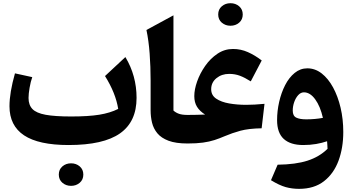

<svg xmlns="http://www.w3.org/2000/svg" viewBox="-20 -908 2234 1215"><path d="M728 -218.8Q711.9 -319.3 644.5 -426.8L773.4 -546.9Q844.2 -429.2 844.2 -288.6Q844.2 -137.7 739.5 -64Q634.8 9.8 414.1 9.8Q224.6 9.8 132.3 -51.5Q40 -112.8 40 -235.8Q40 -321.3 74.7 -443.8L184.1 -419.9Q173.8 -391.1 167.2 -352.5Q160.6 -314 160.6 -288.1Q160.6 -243.7 185.3 -218Q210 -192.4 269 -181.6Q328.1 -170.9 430.2 -170.9Q539.6 -170.9 608.6 -182.1Q677.7 -193.4 728 -218.8ZM352.1 196.8Q352.1 164.6 374.8 145Q397.5 125.5 429.7 125.5Q461.9 125.5 484.6 145Q507.3 164.6 507.3 196.8Q507.3 229 484.6 248.5Q461.9 268.1 429.7 268.1Q397.5 268.1 374.8 248.5Q352.1 229 352.1 196.8Z M1077.6 -811V-208.5Q1091.8 -195.3 1112.3 -188Q1132.8 -180.7 1166.5 -180.7H1167V0H1166.5Q1092.8 0 1046.6 -17.3Q1000.5 -34.7 975.8 -64.5Q951.2 -94.2 942.1 -131.8Q933.1 -169.4 933.1 -210V-397.9Q933.1 -486.3 927 -568.6Q920.9 -650.9 906.7 -718.3Z M1454.6 -598.1Q1503.9 -598.1 1548.8 -578.1Q1593.8 -558.1 1636.2 -525.4L1566.9 -393.1Q1529.3 -417 1498 -428.7Q1466.8 -440.4 1430.2 -440.4Q1382.8 -440.4 1349.6 -413.3Q1316.4 -386.2 1316.4 -343.3Q1316.4 -305.2 1348.1 -283.7Q1379.9 -262.2 1430.4 -253.4Q1481 -244.6 1538.1 -244.6Q1588.9 -244.6 1653.8 -251L1635.7 -96.2Q1553.2 -94.7 1501.2 -80.6Q1449.2 -66.4 1402.3 -46.4Q1369.6 -32.2 1337.2 -21.7Q1304.7 -11.2 1264.4 -5.6Q1224.1 0 1167 0Q1156.7 0 1151.6 -8.1Q1146.5 -16.1 1146.5 -37.6V-143.1Q1146.5 -164.6 1151.6 -172.6Q1156.7 -180.7 1167 -180.7Q1192.9 -180.7 1224.4 -181.4Q1255.9 -182.1 1277.8 -183.1Q1243.7 -204.6 1226.6 -232.4Q1209.5 -260.3 1209.5 -299.8Q1209.5 -341.8 1227.5 -392.8Q1245.6 -443.8 1278.3 -490.7Q1311 -537.6 1356 -567.9Q1400.9 -598.1 1454.6 -598.1ZM1360.8 -816.4Q1360.8 -848.6 1383.5 -868.2Q1406.2 -887.7 1438.5 -887.7Q1470.7 -887.7 1493.4 -868.2Q1516.1 -848.6 1516.1 -816.4Q1516.1 -784.2 1493.4 -764.6Q1470.7 -745.1 1438.5 -745.1Q1406.2 -745.1 1383.5 -764.6Q1360.8 -784.2 1360.8 -816.4Z M1872.6 287.1Q1827.6 287.1 1787.6 275.9Q1747.6 264.6 1694.8 232.4L1736.8 134.3Q1851.6 132.8 1926.3 108.6Q2001 84.5 2052.7 33.7Q2052.2 21.5 2051.5 10Q2050.8 -1.5 2049.8 -14.2Q2018.6 -3.4 1980.5 3.2Q1942.4 9.8 1898.9 9.8Q1817.9 9.8 1775.6 -28.8Q1733.4 -67.4 1733.4 -147.9Q1733.4 -205.6 1746.6 -263.4Q1759.8 -321.3 1784.4 -369.4Q1809.1 -417.5 1844.7 -446.5Q1880.4 -475.6 1924.8 -475.6Q1974.1 -475.6 2015.6 -443.4Q2057.1 -411.1 2087.6 -355Q2118.2 -298.8 2135.3 -226.3Q2152.3 -153.8 2152.3 -72.8Q2152.3 27.8 2122.1 109.4Q2091.8 190.9 2029.8 239Q1967.8 287.1 1872.6 287.1ZM2023.4 -162.1Q2006.8 -235.4 1974.6 -279.5Q1942.4 -323.7 1903.3 -323.7Q1883.3 -323.7 1867.2 -306.2Q1851.1 -288.6 1841.8 -262Q1832.5 -235.4 1832.5 -208Q1832.5 -174.8 1854.5 -163.8Q1876.5 -152.8 1918 -152.8Q1973.1 -152.8 2023.4 -162.1Z"/></svg>

Font: Pinar DS4-Bold
Style: Regular
Weight: 700
Designer: Amin Abedi
Version: Version 2.000